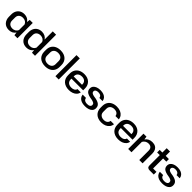

<svg xmlns="http://www.w3.org/2000/svg" viewBox="563 -2707 4696 4696"><g transform="rotate(45 2911.0 -359.5)"><path d="M260 9Q208 9 166.5 -7.5Q125 -24 96 -55Q67 -86 51 -129Q35 -172 35 -224V-304Q35 -374 62.5 -426.5Q90 -479 140.5 -508.5Q191 -538 260 -538Q318 -538 364.5 -514.5Q411 -491 434 -450H439L449 -529H554V0H449L439 -80H434Q411 -38 364.5 -14.5Q318 9 260 9ZM297 -78Q347 -78 384.5 -101.5Q422 -125 439 -167V-362Q422 -404 384.5 -427Q347 -450 297 -450Q254 -450 222 -434Q190 -418 172 -389Q154 -360 154 -318V-211Q154 -170 172 -140Q190 -110 222 -94Q254 -78 297 -78Z M867 9Q815 9 773.5 -7.5Q732 -24 703 -55Q674 -86 658 -129Q642 -172 642 -224V-304Q642 -374 669.5 -426.5Q697 -479 747.5 -508.5Q798 -538 867 -538Q925 -538 971.5 -514.5Q1018 -491 1041 -450H1046V-729H1161V0H1056L1046 -80H1041Q1018 -38 971.5 -14.5Q925 9 867 9ZM904 -78Q954 -78 991.5 -101.5Q1029 -125 1046 -167V-362Q1029 -404 991.5 -427Q954 -450 904 -450Q861 -450 829 -434Q797 -418 779 -389Q761 -360 761 -318V-211Q761 -170 779 -140Q797 -110 829 -94Q861 -78 904 -78Z M1514 9Q1453 9 1403.5 -8Q1354 -25 1319.5 -56.5Q1285 -88 1266.5 -133.5Q1248 -179 1248 -235V-295Q1248 -370 1280.5 -424.5Q1313 -479 1372.5 -508.5Q1432 -538 1514 -538Q1576 -538 1625 -521Q1674 -504 1708.5 -472Q1743 -440 1761.5 -395.5Q1780 -351 1780 -295V-235Q1780 -160 1747.5 -105Q1715 -50 1655.5 -20.5Q1596 9 1514 9ZM1514 -78Q1559 -78 1592.5 -94Q1626 -110 1644 -139.5Q1662 -169 1662 -207V-322Q1662 -361 1644 -390Q1626 -419 1593 -435Q1560 -451 1514 -451Q1469 -451 1435.5 -435Q1402 -419 1384 -390Q1366 -361 1366 -322V-207Q1366 -169 1384 -139.5Q1402 -110 1435.5 -94Q1469 -78 1514 -78Z M1867 0V-729H1981V0Z M2335 9Q2274 9 2225 -8Q2176 -25 2141 -56.5Q2106 -88 2087.5 -133.5Q2069 -179 2069 -235V-295Q2069 -370 2101.5 -424.5Q2134 -479 2194 -508.5Q2254 -538 2335 -538Q2394 -538 2441 -521.5Q2488 -505 2521.5 -473Q2555 -441 2573 -397Q2591 -353 2591 -298V-235H2169V-311H2487L2475 -294V-330Q2475 -368 2457.5 -396Q2440 -424 2409 -439Q2378 -454 2335 -454Q2289 -454 2255.5 -438Q2222 -422 2204.5 -393Q2187 -364 2187 -325V-204Q2187 -166 2205 -137Q2223 -108 2257 -92Q2291 -76 2336 -76Q2392 -76 2427.5 -97.5Q2463 -119 2473 -159H2585Q2577 -106 2542.5 -68.5Q2508 -31 2454.5 -11Q2401 9 2335 9Z M2894 10Q2820 10 2769 -10.5Q2718 -31 2689.5 -68Q2661 -105 2656 -153H2772Q2774 -124 2790 -104.5Q2806 -85 2832.5 -75.5Q2859 -66 2896 -66Q2952 -66 2979 -85.5Q3006 -105 3006 -138Q3006 -173 2981.5 -190.5Q2957 -208 2912 -219L2829 -234Q2774 -247 2739.5 -266.5Q2705 -286 2689 -315Q2673 -344 2673 -382Q2673 -433 2701 -467.5Q2729 -502 2778 -520Q2827 -538 2888 -538Q2954 -538 3002.5 -520Q3051 -502 3079.5 -467Q3108 -432 3113 -384H3003Q3000 -412 2984.5 -430Q2969 -448 2944.5 -456.5Q2920 -465 2888 -465Q2855 -465 2832 -456Q2809 -447 2797.5 -431.5Q2786 -416 2786 -395Q2786 -366 2807.5 -349Q2829 -332 2875 -321L2954 -308Q3007 -297 3045 -277.5Q3083 -258 3103.5 -227Q3124 -196 3124 -149Q3124 -96 3094.5 -60.5Q3065 -25 3013 -7.5Q2961 10 2894 10Z M3458 9Q3397 9 3348 -8Q3299 -25 3264.5 -57Q3230 -89 3211.5 -134Q3193 -179 3193 -235V-295Q3193 -370 3225.5 -424.5Q3258 -479 3318 -508.5Q3378 -538 3459 -538Q3531 -538 3585.5 -514.5Q3640 -491 3672 -449Q3704 -407 3710 -349H3595Q3587 -400 3551 -425.5Q3515 -451 3459 -451Q3414 -451 3380.5 -435Q3347 -419 3329 -390Q3311 -361 3311 -322V-207Q3311 -169 3329 -140Q3347 -111 3380.5 -94.5Q3414 -78 3459 -78Q3496 -78 3525 -89.5Q3554 -101 3572 -124Q3590 -147 3595 -182H3711Q3705 -124 3671.5 -81Q3638 -38 3583.5 -14.5Q3529 9 3458 9Z M4043 9Q3982 9 3933 -8Q3884 -25 3849 -56.5Q3814 -88 3795.5 -133.5Q3777 -179 3777 -235V-295Q3777 -370 3809.5 -424.5Q3842 -479 3902 -508.5Q3962 -538 4043 -538Q4102 -538 4149 -521.5Q4196 -505 4229.5 -473Q4263 -441 4281 -397Q4299 -353 4299 -298V-235H3877V-311H4195L4183 -294V-330Q4183 -368 4165.5 -396Q4148 -424 4117 -439Q4086 -454 4043 -454Q3997 -454 3963.5 -438Q3930 -422 3912.5 -393Q3895 -364 3895 -325V-204Q3895 -166 3913 -137Q3931 -108 3965 -92Q3999 -76 4044 -76Q4100 -76 4135.5 -97.5Q4171 -119 4181 -159H4293Q4285 -106 4250.5 -68.5Q4216 -31 4162.5 -11Q4109 9 4043 9Z M4384 0V-529H4488L4498 -449H4504Q4533 -491 4579.5 -514.5Q4626 -538 4685 -538Q4750 -538 4793.5 -514Q4837 -490 4859 -445.5Q4881 -401 4881 -340V0H4767V-326Q4767 -367 4752 -394Q4737 -421 4710 -434Q4683 -447 4645 -447Q4594 -447 4556.5 -422.5Q4519 -398 4498 -359V0Z M5122 0Q5082 0 5059.5 -20Q5037 -40 5037 -80V-679H5152V-93H5269V0ZM4945 -440V-529H5263V-440Z M5563 10Q5489 10 5438 -10.5Q5387 -31 5358.5 -68Q5330 -105 5325 -153H5441Q5443 -124 5459 -104.5Q5475 -85 5501.5 -75.5Q5528 -66 5565 -66Q5621 -66 5648 -85.5Q5675 -105 5675 -138Q5675 -173 5650.5 -190.5Q5626 -208 5581 -219L5498 -234Q5443 -247 5408.5 -266.5Q5374 -286 5358 -315Q5342 -344 5342 -382Q5342 -433 5370 -467.5Q5398 -502 5447 -520Q5496 -538 5557 -538Q5623 -538 5671.5 -520Q5720 -502 5748.5 -467Q5777 -432 5782 -384H5672Q5669 -412 5653.5 -430Q5638 -448 5613.5 -456.5Q5589 -465 5557 -465Q5524 -465 5501 -456Q5478 -447 5466.5 -431.5Q5455 -416 5455 -395Q5455 -366 5476.5 -349Q5498 -332 5544 -321L5623 -308Q5676 -297 5714 -277.5Q5752 -258 5772.5 -227Q5793 -196 5793 -149Q5793 -96 5763.5 -60.5Q5734 -25 5682 -7.5Q5630 10 5563 10Z"/></g></svg>

Font: Hubot Sans Medium
Style: Regular
Weight: 500
Designer: Deni Anggara
Foundry: GitHub, Inc., Subsidiary of Microsoft Corporation
Version: Version 2.000